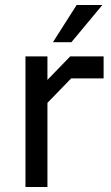

<svg xmlns="http://www.w3.org/2000/svg" viewBox="-20 -749 446 769"><path d="M192 -580 287 -729H390L266 -580ZM82 0V-523H170V-429L261 -523H395V-435H265L170 -337V0Z"/></svg>

Font: Tomorrow
Style: Regular
Weight: 400
Designer: Tony de Marco, Monica Rizzolli
Foundry: Just in Type
Version: Version 2.002